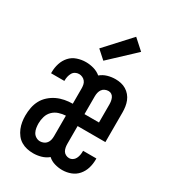

<svg xmlns="http://www.w3.org/2000/svg" viewBox="-188 -867 875 976"><g transform="rotate(30 250.0 -379.5)"><path d="M162 8Q143 8 125 4Q107 0 91 -9.5Q75 -19 63.5 -34Q52 -49 45 -66Q38 -83 35 -101.5Q32 -120 32 -138Q32 -162 36.5 -185.5Q41 -209 52 -229.5Q63 -250 81 -266Q99 -282 120 -292Q141 -302 164.5 -306.5Q188 -311 211 -311V-400Q211 -411 209 -421.5Q207 -432 200.5 -440.5Q194 -449 184 -453.5Q174 -458 164 -458Q152 -458 142 -452.5Q132 -447 126.5 -437Q121 -427 118.5 -416Q116 -405 116 -394Q116 -393 116 -392Q116 -391 116 -390H38Q38 -392 38 -394Q38 -396 38 -397Q38 -423 46 -448Q54 -473 71 -492Q88 -511 113 -519.5Q138 -528 164 -528Q187 -528 210 -521.5Q233 -515 251 -500Q269 -515 291.5 -521.5Q314 -528 338 -528Q354 -528 370 -524.5Q386 -521 400 -512.5Q414 -504 424.5 -491.5Q435 -479 441 -464Q447 -449 449.5 -432.5Q452 -416 452 -400V-225H289V-120Q289 -110 291 -99.5Q293 -89 298 -80.5Q303 -72 312.5 -67Q322 -62 332 -62Q343 -62 352.5 -68Q362 -74 367 -84Q372 -94 374 -104.5Q376 -115 376 -126Q376 -127 376 -128Q376 -129 376 -130H454Q454 -128 454 -126Q454 -124 454 -123Q454 -97 446.5 -72.5Q439 -48 422.5 -29Q406 -10 382 -1Q358 8 332 8Q310 8 287.5 1.5Q265 -5 249 -20Q231 -5 208 1.5Q185 8 162 8ZM289 -295H374V-400Q374 -410 372.5 -419.5Q371 -429 367 -438Q363 -447 355 -452.5Q347 -458 337 -458Q326 -458 316 -453.5Q306 -449 300 -440.5Q294 -432 291.5 -421.5Q289 -411 289 -400ZM162 -62Q172 -62 182.5 -66.5Q193 -71 199.5 -79.5Q206 -88 208.5 -98.5Q211 -109 211 -120V-241Q191 -240 171 -233.5Q151 -227 136.5 -212.5Q122 -198 116 -178Q110 -158 110 -138Q110 -125 112 -112Q114 -99 120 -87.5Q126 -76 137.5 -69Q149 -62 162 -62ZM236 -578 187 -622 320 -767 380 -713Z"/></g></svg>

Font: Zed Mono
Style: Regular
Weight: 400
Monospace: yes
Designer: Belleve Invis
Foundry: Belleve Invis
Version: Version 1.0.0; ttfautohint (v1.8.4)